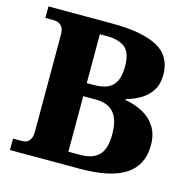

<svg xmlns="http://www.w3.org/2000/svg" viewBox="-105 -818 917 922"><g transform="rotate(15 353.5 -357.0)"><path d="M24 0V-57H69Q85 -57 95.5 -64Q106 -71 111.5 -84Q117 -97 117 -116V-599Q117 -623 109 -635Q101 -647 90 -652Q79 -657 66 -657H24V-714H341Q489 -714 565.5 -673.5Q642 -633 642 -539Q642 -493 622 -461.5Q602 -430 569.5 -410.5Q537 -391 497 -380V-376Q549 -367 588 -345Q627 -323 649.5 -286.5Q672 -250 672 -197Q672 -98 598 -49Q524 0 371 0ZM358 -65Q417 -65 448 -95.5Q479 -126 479 -200Q479 -248 466 -279Q453 -310 427 -325.5Q401 -341 360 -341H297V-65ZM333 -406Q375 -406 401.5 -418.5Q428 -431 441 -458.5Q454 -486 454 -531Q454 -598 423 -623.5Q392 -649 331 -649H297V-406Z"/></g></svg>

Font: Noto Serif Khmer ExtraBold
Style: Regular
Weight: 800
Version: Version 2.003